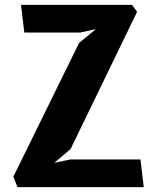

<svg xmlns="http://www.w3.org/2000/svg" viewBox="-20 -770 690 790"><path d="M558 -114 571.5 0H52L35 -43L305.5 -593.5L374.5 -650L309 -636H80L66.5 -750H523.5L544 -721L270.5 -157L203.5 -100L270 -114Z"/></svg>

Font: B612 Mono
Style: Bold
Weight: 700
Version: Version 1.005